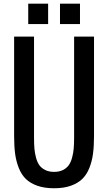

<svg xmlns="http://www.w3.org/2000/svg" viewBox="-20 -1007 583 1036"><path d="M56.2 -272.9V-809.6H163.6V-267.6Q163.6 -232.9 165.5 -207.5Q167.5 -182.1 174.3 -156.5Q181.2 -130.9 192.6 -115.2Q204.1 -99.6 224.1 -89.6Q244.1 -79.6 272 -79.6Q299.8 -79.6 319.6 -89.6Q339.4 -99.6 350.8 -115.5Q362.3 -131.3 369.1 -156.7Q376 -182.1 377.9 -207.5Q379.9 -232.9 379.9 -267.6V-809.6H487.3V-272.9Q487.3 -218.8 481.9 -178Q476.6 -137.2 462.2 -100.8Q447.8 -64.5 423.8 -41.3Q399.9 -18.1 361.8 -4.6Q323.7 8.8 272 8.8Q220.2 8.8 181.9 -4.6Q143.6 -18.1 119.6 -41.3Q95.7 -64.5 81.3 -100.8Q66.9 -137.2 61.5 -178Q56.2 -218.8 56.2 -272.9ZM132.3 -877V-987.3H239.7V-877ZM303.7 -877V-987.3H411.6V-877Z"/></svg>

Font: Oswald Regular
Style: Regular
Weight: 400
Designer: Vernon Adams
Foundry: Vernon Adams
Version: 3.0; ttfautohint (v0.95) -l 8 -r 50 -G 200 -x 0 -w "G" -W -c